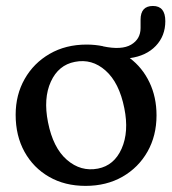

<svg xmlns="http://www.w3.org/2000/svg" viewBox="-20 -613 578 644"><path d="M270.5 -463.5Q299 -463.5 325.5 -458L326 -457.5Q388 -444.5 419.8 -463.2Q451.5 -482 451.5 -519V-547Q451.5 -593 493 -593Q534.5 -593 534.5 -542Q534.5 -492.5 502.5 -459Q470.5 -425.5 415.5 -418Q457.5 -386.5 481.2 -337Q505 -287.5 505 -226Q505 -158 474.8 -104.5Q444.5 -51 390.8 -20.2Q337 10.5 267 10.5Q197.5 10.5 144.8 -19.8Q92 -50 62.2 -103.8Q32.5 -157.5 32.5 -228Q32.5 -295 62.8 -348.2Q93 -401.5 146.8 -432.5Q200.5 -463.5 270.5 -463.5ZM308.5 -47.5Q363 -58 388 -114.5Q413 -171 397 -250Q380 -335.5 334.2 -376.2Q288.5 -417 231 -405.5Q176 -395 150.5 -339Q125 -283 141 -203Q158 -117 204.5 -76.8Q251 -36.5 308.5 -47.5Z"/></svg>

Font: Fraunces 72pt SuperSoft
Style: Regular
Weight: 400
Version: Version 1.000;[b76b70a41]